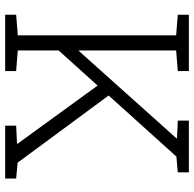

<svg xmlns="http://www.w3.org/2000/svg" viewBox="-24 -727 751 743"><g transform="rotate(90 351.5 -355.5)"><path d="M167 -197.8 138.2 -241.7 515.1 -662.6 515.6 -665 446.8 -668V-710.9H647V-668L585.9 -662.6ZM37.1 0V-42.5L116.7 -48.8V-661.6L37.1 -668V-710.9H254.9V-668L175.3 -661.6V-48.8L254.9 -42.5V0ZM466.3 0V-42.5L536.1 -45.9L536.6 -47.4L303.2 -368.7L341.3 -411.6L609.4 -48.3L670.9 -42.5V0Z"/></g></svg>

Font: Roboto Slab LO Light
Style: Regular
Weight: 300
Designer: Google
Version: Version 2.000